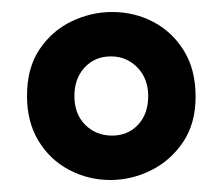

<svg xmlns="http://www.w3.org/2000/svg" viewBox="-20 -691 371 320"><path d="M164 -391Q127 -391 95 -408Q63 -425 44 -456.5Q25 -488 25 -531Q25 -578 46 -609Q67 -640 99.5 -655.5Q132 -671 167 -671Q204 -671 235.5 -654.5Q267 -638 286.5 -606.5Q306 -575 306 -530Q306 -485 285 -454Q264 -423 231.5 -407Q199 -391 164 -391ZM167 -465Q193 -465 210 -483Q227 -501 227 -531Q227 -560 209 -578.5Q191 -597 165 -597Q138 -597 121 -578.5Q104 -560 104 -531Q104 -501 122 -483Q140 -465 167 -465Z"/></svg>

Font: Bricolage Grotesque 10pt Condensed Medium
Style: Regular
Weight: 500
Width: 3
Designer: Mathieu Triay
Foundry: Atelier Triay
Version: Version 1.000; ttfautohint (v1.8.4.7-5d5b);gftools[0.9.32]